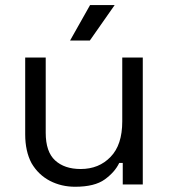

<svg xmlns="http://www.w3.org/2000/svg" viewBox="-20 -711 652 740"><path d="M269.5 8.8Q216.8 8.8 172.9 -13.7Q127.9 -37.1 101.6 -82Q77.1 -127.9 77.1 -193.4Q77.1 -292 77.1 -489.3Q96.7 -489.3 156.2 -489.3Q156.2 -416 156.2 -199.2Q156.2 -126 192.4 -92.8Q228.5 -59.6 291 -59.6Q361.3 -59.6 406.2 -106.4Q451.2 -152.3 451.2 -243.2Q451.2 -325.2 451.2 -489.3Q470.7 -489.3 530.3 -489.3Q530.3 -367.2 530.3 0Q510.7 0 453.1 0Q453.1 -20.5 453.1 -83Q449.2 -83 439.5 -83Q422.9 -47.9 383.8 -19.5Q344.7 8.8 269.5 8.8ZM250 -554.7Q269.5 -588.9 327.1 -691.4Q350.6 -691.4 421.9 -691.4Q398.4 -657.2 326.2 -554.7Q306.6 -554.7 250 -554.7Z"/></svg>

Font: Kadena Space Grotesk
Style: Regular
Weight: 400
Designer: Florian Karsten
Version: Version 2.000